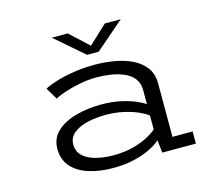

<svg xmlns="http://www.w3.org/2000/svg" viewBox="-101 -824 1078 960"><g transform="rotate(-15 437.5 -343.5)"><path d="M373 11Q301 11 245.2 -7Q189.5 -25 157.8 -61.5Q126 -98 126 -153Q126 -208 164 -243Q202 -278 263.2 -294.8Q324.5 -311.5 394.5 -311.5Q450 -311.5 495 -301.5Q540 -291.5 571.2 -278Q602.5 -264.5 616.5 -253.5V-327Q616.5 -362.5 598.2 -386.2Q580 -410 549.2 -423.5Q518.5 -437 481.5 -442.8Q444.5 -448.5 407 -448.5Q362 -448.5 316.5 -439.2Q271 -430 236.2 -418Q201.5 -406 188.5 -397L151.5 -458.5Q170.5 -469.5 209.8 -482Q249 -494.5 301.8 -503.2Q354.5 -512 415 -512Q464 -512 513.8 -503.8Q563.5 -495.5 605 -476Q646.5 -456.5 672 -422.8Q697.5 -389 697.5 -338.5V-63H802V0H628L620.5 -66Q607 -52 573.8 -34Q540.5 -16 489.5 -2.5Q438.5 11 373 11ZM390 -50Q451 -50 497.8 -63.5Q544.5 -77 574.8 -94.2Q605 -111.5 616.5 -123.5V-195Q602.5 -207 571.2 -221.2Q540 -235.5 496.5 -245.5Q453 -255.5 403 -255.5Q350.5 -255.5 306.2 -244.8Q262 -234 235.2 -211.5Q208.5 -189 208.5 -154.5Q208.5 -117.5 233 -94.5Q257.5 -71.5 298.8 -60.8Q340 -50 390 -50ZM243 -698H325.5L422 -608.5L517.5 -698H600L451.5 -569.5H391.5Z"/></g></svg>

Font: Trispace SemiExpanded Light
Style: Regular
Weight: 300
Width: 6
Designer: Tyler Finck
Foundry: Etcetera Type Company
Version: Version 1.210; ttfautohint (v1.8.3)